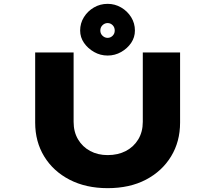

<svg xmlns="http://www.w3.org/2000/svg" viewBox="-20 -973 1121 999"><path d="M540 6Q427 6 342 -38Q257 -82 210 -159Q163 -236 163 -335V-700H363V-339Q363 -287 386 -248Q409 -209 449 -187.5Q489 -166 540 -166Q594 -166 635 -187.5Q676 -209 699.5 -248Q723 -287 723 -339V-700H917V-335Q917 -236 870 -159Q823 -82 739 -38Q655 6 540 6ZM540 -684Q502 -684 469.5 -702.5Q437 -721 417 -750Q397 -779 397 -814Q397 -852 416.5 -883.5Q436 -915 468.5 -934Q501 -953 540 -953Q578 -953 610.5 -934Q643 -915 662.5 -883.5Q682 -852 682 -814Q682 -779 662.5 -750Q643 -721 610.5 -702.5Q578 -684 540 -684ZM540 -776Q555 -776 566 -787Q577 -798 577 -814Q577 -831 566 -842Q555 -853 540 -853Q525 -853 513.5 -842Q502 -831 502 -814Q502 -798 513.5 -787Q525 -776 540 -776Z"/></svg>

Font: Lexend Zetta ExtraBold
Style: Regular
Weight: 800
Designer: Bonnie Shaver-Troup, Thomas Jockin
Foundry: Lexend
Version: Version 1.007